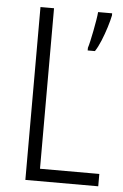

<svg xmlns="http://www.w3.org/2000/svg" viewBox="-52 -803 508 790"><g transform="rotate(5 202.0 -408.0)"><path d="M83 -51V-765H139V-102H384V-51ZM379 -756Q375 -736 366 -707Q357 -678 345.5 -650Q334 -622 322 -604H292V-615Q295 -624 299.5 -643.5Q304 -663 308.5 -686.5Q313 -710 316.5 -731Q320 -752 321 -765H379Z"/></g></svg>

Font: Noto Sans Tamil UI Condensed Light
Style: Regular
Weight: 300
Width: 3
Designer: Jelle Bosma - Monotype Design Team
Foundry: Monotype Imaging Inc.
Version: Version 2.004; ttfautohint (v1.8.4.7-5d5b)